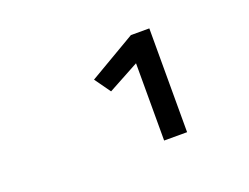

<svg xmlns="http://www.w3.org/2000/svg" viewBox="-62 -755 725 558"><g transform="rotate(-20 300.0 -475.5)"><path d="M364 -554 268 -502 233 -551 378 -636H435V-315H364Z"/></g></svg>

Font: FiraDG Mono
Style: Regular
Weight: 400
Designer: Carrois Corporate & Edenspiekermann AG
Foundry: Carrois Corporate GbR & Edenspiekermann AG
Version: Version 3.206